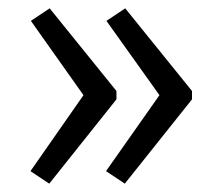

<svg xmlns="http://www.w3.org/2000/svg" viewBox="-20 -479 525 460"><path d="M259 -261V-241L98 -39L53 -69L180 -251L54 -429L99 -459ZM440 -261V-241L279 -39L234 -69L362 -251L235 -429L280 -459Z"/></svg>

Font: Exo 2.0
Style: Regular
Weight: 400
Designer: Natanael Gama
Version: Version 1.001;PS 001.001;hotconv 1.0.70;makeotf.lib2.5.58329